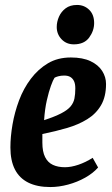

<svg xmlns="http://www.w3.org/2000/svg" viewBox="-20 -745 454 775"><path d="M183 10Q130 10 94 -8Q58 -26 40 -61.5Q22 -97 22 -150Q22 -193 30.5 -242.5Q39 -292 57 -340Q75 -388 104.5 -427Q134 -466 173.5 -489.5Q213 -513 266 -513Q314 -513 345.5 -498Q377 -483 392.5 -458.5Q408 -434 408 -406Q408 -355 388 -320.5Q368 -286 332.5 -264Q297 -242 251 -228.5Q205 -215 151 -204V-169Q151 -133 162 -111Q173 -89 193.5 -79.5Q214 -70 242 -70Q267 -70 296.5 -80Q326 -90 354 -108L376 -69Q356 -46 324 -28Q292 -10 255 0Q218 10 183 10ZM158 -260Q201 -274 227 -287.5Q253 -301 265 -315.5Q277 -330 280.5 -347.5Q284 -365 284 -388Q284 -407 278.5 -418Q273 -429 263.5 -434.5Q254 -440 239 -440Q226 -440 215 -437Q204 -434 200 -431Q194 -422 185.5 -398.5Q177 -375 169 -340Q161 -305 158 -260ZM278 -566Q248 -566 228.5 -586.5Q209 -607 209 -636Q209 -657 218 -677.5Q227 -698 245 -711.5Q263 -725 291 -725Q320 -725 340 -705.5Q360 -686 360 -652Q360 -621 340 -593.5Q320 -566 278 -566Z"/></svg>

Font: Faustina
Style: Bold Italic
Weight: 700
Italic angle: -8°
Designer: Alfonso Garcia
Foundry: http://www.omnibus-type.com
Version: Version 1.200